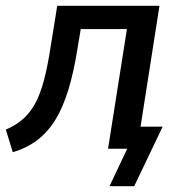

<svg xmlns="http://www.w3.org/2000/svg" viewBox="-25 -512 635 661"><path d="M352 129 413 0H353L365 -76H535L437 129ZM19 12 -5 -66Q29 -80 54 -102Q79 -124 96.5 -156.5Q114 -189 126.5 -236.5Q139 -284 149 -349L172 -492H524L447 0H347L412 -412H253L242 -346Q229 -264 210.5 -203.5Q192 -143 166.5 -101Q141 -59 105 -31Q69 -3 19 12Z"/></svg>

Font: Nunito Sans 10pt SemiCondensed SemiBold
Style: Italic
Weight: 600
Width: 4
Italic angle: -9°
Designer: Vernon Adams
Foundry: Vernon Adams
Version: Version 3.101;gftools[0.9.27]